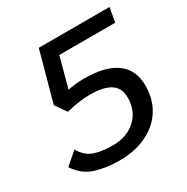

<svg xmlns="http://www.w3.org/2000/svg" viewBox="-163 -839 962 990"><g transform="rotate(-30 318.5 -344.0)"><path d="M23 -91 96 -154Q125 -103 170.5 -88Q216 -73 277 -73Q363 -73 415.5 -121.5Q468 -170 468 -249Q468 -306 427.5 -332.5Q387 -359 307 -359Q241 -359 164 -339L118 -405L199 -700H620L605 -615H272L224 -436Q272 -446 322 -446Q449 -446 513.5 -398Q578 -350 578 -256Q578 -176 540 -115.5Q502 -55 432 -21.5Q362 12 270 12Q191 12 127 -8.5Q63 -29 23 -91Z"/></g></svg>

Font: KoHo SemiBold
Style: Italic
Weight: 600
Italic angle: -10°
Version: Version 1.000; ttfautohint (v1.6)